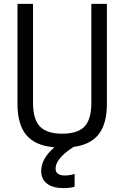

<svg xmlns="http://www.w3.org/2000/svg" viewBox="-20 -750 640 988"><path d="M307 218Q252 218 222 195Q192 172 192 130Q192 66 260 8Q162 0 116 -54.5Q70 -109 70 -215V-730H150V-220Q150 -136 185.5 -99Q221 -62 300 -62Q380 -62 415 -99Q450 -136 450 -220V-730H530V-215Q530 -114 488.5 -60Q447 -6 359 6Q314 34 290 62.5Q266 91 266 117Q266 137 279.5 145Q293 153 313 153Q340 153 364 145V211Q340 218 307 218Z"/></svg>

Font: M PLUS Code Latin 60
Style: Regular
Weight: 400
Width: 7
Monospace: yes
Designer: Coji Morishita
Foundry: UNDERFOREST DESIGN
Version: Version 1.005; ttfautohint (v1.8.3)